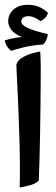

<svg xmlns="http://www.w3.org/2000/svg" viewBox="-23 -765 239 815"><path d="M60.5 30.8Q61 15.1 61.3 -4.2Q61.5 -23.4 61.5 -44.9Q61.5 -94.7 60.1 -153.1Q58.6 -211.4 56.4 -269Q54.2 -326.7 51.8 -375.2Q49.3 -423.8 47.9 -455.1Q46.4 -486.3 46.4 -490.7Q52.2 -509.8 72.5 -521.2Q92.8 -532.7 114.7 -538.8Q136.7 -544.9 147.5 -546.4Q148.4 -540.5 148.9 -524.9Q149.4 -509.3 149.7 -494.4Q149.9 -479.5 149.9 -476.6Q149.9 -452.1 149.7 -406.5Q149.4 -360.8 148.7 -303.7Q147.9 -246.6 147 -188.2Q146 -129.9 144.5 -80.1Q143.1 -30.3 141.6 1Q131.8 13.7 105.2 21Q78.6 28.3 60.5 30.8ZM24.9 -549.3Q15.6 -554.7 7.3 -568.1Q-1 -581.5 -2.9 -593.8Q11.7 -598.1 27.6 -601.6Q43.5 -605 69.8 -607.9Q38.6 -620.6 25.1 -638.4Q11.7 -656.2 11.7 -674.8Q11.7 -703.1 33.7 -723.9Q55.7 -744.6 96.7 -744.6Q145 -744.6 180.7 -710.4Q177.2 -697.3 168 -688.5Q158.7 -679.7 148.9 -675.3Q135.3 -685.1 122.8 -690.7Q110.4 -696.3 96.2 -696.3Q85 -696.3 76.2 -690.7Q67.4 -685.1 67.4 -673.3Q67.4 -660.2 91.1 -647.9Q114.7 -635.7 179.7 -620.1Q179.7 -610.8 174.1 -596.9Q168.5 -583 160.2 -576.2Q109.9 -572.8 73 -563Q36.1 -553.2 24.9 -549.3Z"/></svg>

Font: Harmattan
Style: Bold
Weight: 700
Designer: George W. Nuss III and SIL International
Foundry: SIL International
Version: Version 4.000